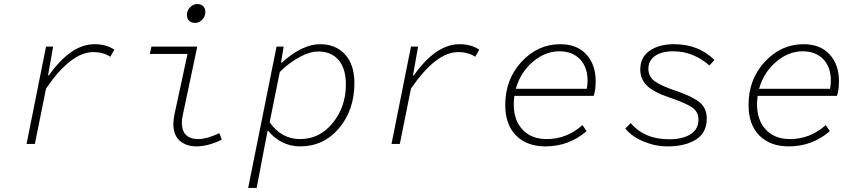

<svg xmlns="http://www.w3.org/2000/svg" viewBox="-20 -710 4240 947"><path d="M111 0 207 -480H242L217 -338H221Q330 -492 446 -492Q504 -492 544 -465L524 -430Q490 -453 440 -453Q330 -453 207 -273L152 0Z M950 12Q898 12 866.5 -16Q835 -44 835 -98Q835 -120 841 -148L905 -444H719L727 -480H953L881 -140Q877 -123 877 -105Q877 -24 959 -24Q999 -24 1062 -53L1074 -21Q1005 12 950 12ZM942 -597Q924 -597 913 -607.5Q902 -618 902 -636Q902 -658 917.5 -674Q933 -690 953 -690Q972 -690 982.5 -679Q993 -668 993 -651Q993 -629 977.5 -613Q962 -597 942 -597Z M1204 217 1344 -480H1379L1366 -401H1370Q1471 -492 1559 -492Q1636 -492 1682 -441.5Q1728 -391 1728 -300Q1728 -168 1652.5 -78Q1577 12 1460 12Q1412 12 1371 -9Q1330 -30 1303 -65H1300L1279 43L1246 217ZM1460 -24Q1557 -24 1621.5 -104Q1686 -184 1686 -293Q1686 -372 1650 -414Q1614 -456 1550 -456Q1508 -456 1456.5 -428Q1405 -400 1360 -355L1310 -107Q1368 -24 1460 -24Z M1911 0 2007 -480H2042L2017 -338H2021Q2130 -492 2246 -492Q2304 -492 2344 -465L2324 -430Q2290 -453 2240 -453Q2130 -453 2007 -273L1952 0Z M2671 12Q2578 12 2525 -42Q2472 -96 2472 -192Q2472 -319 2552.5 -405.5Q2633 -492 2743 -492Q2826 -492 2872 -441.5Q2918 -391 2918 -310Q2918 -264 2908 -237H2517Q2514 -216 2514 -195Q2514 -117 2557.5 -70.5Q2601 -24 2677 -24Q2775 -24 2853 -93L2873 -63Q2786 12 2671 12ZM2739 -457Q2669 -457 2608 -405Q2547 -353 2524 -272H2874Q2878 -289 2878 -313Q2878 -379 2840.5 -418Q2803 -457 2739 -457Z M3272 12Q3212 12 3154.5 -12Q3097 -36 3064 -76L3091 -103Q3158 -23 3281 -23Q3346 -23 3385.5 -47.5Q3425 -72 3425 -121Q3425 -160 3391 -182Q3357 -204 3279 -230Q3203 -256 3170.5 -288Q3138 -320 3138 -367Q3138 -428 3184.5 -460Q3231 -492 3304 -492Q3426 -492 3504 -414L3479 -387Q3399 -457 3301 -457Q3243 -457 3210.5 -434Q3178 -411 3178 -371Q3178 -332 3209 -309.5Q3240 -287 3308 -264Q3389 -237 3427.5 -208Q3466 -179 3466 -125Q3466 -55 3412.5 -21.5Q3359 12 3272 12Z M3871 12Q3778 12 3725 -42Q3672 -96 3672 -192Q3672 -319 3752.5 -405.5Q3833 -492 3943 -492Q4026 -492 4072 -441.5Q4118 -391 4118 -310Q4118 -264 4108 -237H3717Q3714 -216 3714 -195Q3714 -117 3757.5 -70.5Q3801 -24 3877 -24Q3975 -24 4053 -93L4073 -63Q3986 12 3871 12ZM3939 -457Q3869 -457 3808 -405Q3747 -353 3724 -272H4074Q4078 -289 4078 -313Q4078 -379 4040.5 -418Q4003 -457 3939 -457Z"/></svg>

Font: TypoPRO Source Code Pro
Style: Italic
Weight: 300
Italic angle: -11°
Monospace: yes
Designer: Paul D. Hunt, Teo Tuominen
Foundry: Adobe Systems Incorporated
Version: Version 1.030;PS 1.0;hotconv 1.0.84;makeotf.lib2.5.63406